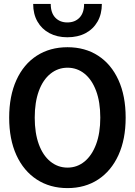

<svg xmlns="http://www.w3.org/2000/svg" viewBox="-20 -952 690 984"><path d="M326 12Q236 12 168.5 -32Q101 -76 64 -157Q27 -238 27 -349Q27 -460 64 -541.5Q101 -623 168.5 -666.5Q236 -710 326 -710Q416 -710 483 -666.5Q550 -623 587 -542Q624 -461 624 -349Q624 -238 587 -157Q550 -76 483 -32Q416 12 326 12ZM326 -93Q375 -93 413 -124Q451 -155 472.5 -212.5Q494 -270 494 -349Q494 -429 472.5 -486.5Q451 -544 413 -574.5Q375 -605 326 -605Q277 -605 238.5 -574Q200 -543 179 -485.5Q158 -428 158 -349Q158 -270 179 -212.5Q200 -155 238.5 -124Q277 -93 326 -93ZM325 -761Q273 -761 233.5 -782Q194 -803 172 -841.5Q150 -880 150 -932H240Q240 -886 263.5 -861.5Q287 -837 325 -837Q364 -837 387.5 -861.5Q411 -886 411 -932H502Q502 -880 480 -841.5Q458 -803 418.5 -782Q379 -761 325 -761Z"/></svg>

Font: Azeret Mono Medium
Style: Regular
Weight: 500
Designer: Martin Vácha
Foundry: Displaay
Version: Version 1.002